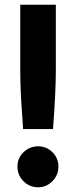

<svg xmlns="http://www.w3.org/2000/svg" viewBox="-20 -783 324 815"><path d="M78 -235 75 -283Q66 -398 66 -483V-763H217V-483Q217 -393 205 -235ZM54 -76Q54 -112 80 -137Q106 -162 142 -162Q177 -162 202.5 -137Q228 -112 228 -76Q228 -40 202.5 -14Q177 12 142 12Q105 12 79.5 -14Q54 -40 54 -76Z"/></svg>

Font: Open Sauce One ExtraBold
Style: Regular
Weight: 800
Designer: Alfredo Marco Pradil
Foundry: Creative Sauce Fz LLC
Version: Version 1.477